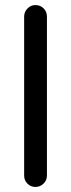

<svg xmlns="http://www.w3.org/2000/svg" viewBox="-20 -739 283 765"><path d="M76.2 -39.1V-672.9Q76.2 -691.4 89.4 -705.1Q102.5 -718.8 121.1 -718.8Q140.6 -718.8 153.8 -705.6Q167 -692.4 167 -672.9V-39.1Q167 -20.5 153.3 -7.3Q139.6 5.9 121.1 5.9Q102.5 5.9 89.4 -7.3Q76.2 -20.5 76.2 -39.1Z"/></svg>

Font: FakePearl
Style: Regular
Weight: 400
Version: Version 1.2